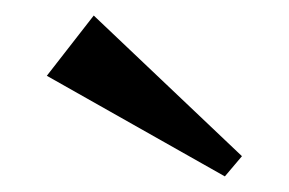

<svg xmlns="http://www.w3.org/2000/svg" viewBox="-20 -788 370 246"><path d="M268.1 -562 290 -587.9 100.1 -768.1 40 -690.9Z"/></svg>

Font: Ortica Angular Bold
Style: Regular
Weight: 700
Designer: Benedetta Bovani
Foundry: Collletttivo
Version: Version 2.000;Glyphs 3.1.2 (3151)